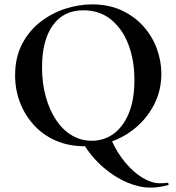

<svg xmlns="http://www.w3.org/2000/svg" viewBox="-20 -656 806 877"><path d="M491 -12Q517 45 554 88.5Q591 132 632 156.5Q673 181 710 181Q721 181 729.5 180.5Q738 180 745 179Q748 178 749.5 183Q751 188 749 189Q731 194 711 197.5Q691 201 668 201Q617 201 561 177.5Q505 154 452.5 109Q400 64 359 -2ZM366 12Q294 12 235.5 -13.5Q177 -39 135.5 -84Q94 -129 71.5 -187.5Q49 -246 49 -312Q49 -393 80.5 -454Q112 -515 164 -555.5Q216 -596 278 -616Q340 -636 401 -636Q475 -636 533.5 -609.5Q592 -583 633 -538Q674 -493 695.5 -436Q717 -379 717 -319Q717 -249 689 -189Q661 -129 612.5 -84Q564 -39 500.5 -13.5Q437 12 366 12ZM399 -13Q455 -13 499 -45Q543 -77 568.5 -139Q594 -201 594 -290Q594 -382 566 -454Q538 -526 486 -567.5Q434 -609 361 -609Q270 -609 221 -540Q172 -471 172 -349Q172 -276 189 -214.5Q206 -153 236.5 -107.5Q267 -62 308.5 -37.5Q350 -13 399 -13Z"/></svg>

Font: Cormorant
Style: Bold
Weight: 700
Designer: Christian Thalmann (Catharsis Fonts)
Foundry: Catharsis Fonts
Version: Version 4.000